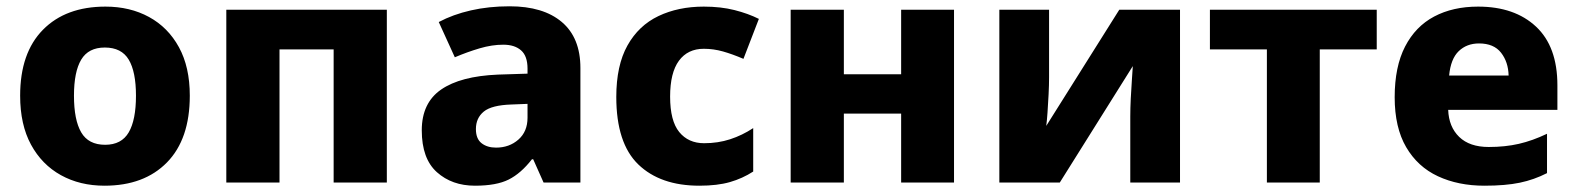

<svg xmlns="http://www.w3.org/2000/svg" viewBox="-20 -580 5010 610"><path d="M583 -276Q583 -138 510.5 -64Q438 10 312 10Q234 10 173.5 -23.5Q113 -57 78.5 -120.5Q44 -184 44 -276Q44 -412 116.5 -485.5Q189 -559 315 -559Q393 -559 453.5 -526Q514 -493 548.5 -430Q583 -367 583 -276ZM215 -276Q215 -199 238 -159.5Q261 -120 314 -120Q366 -120 389 -159.5Q412 -199 412 -276Q412 -352 389 -390.5Q366 -429 313 -429Q261 -429 238 -390.5Q215 -352 215 -276Z M1209 -549V0H1040V-423H868V0H699V-549Z M1599 -560Q1706 -560 1765 -510Q1824 -460 1824 -364V0H1707L1674 -74H1670Q1635 -29 1596 -9.5Q1557 10 1489 10Q1416 10 1368 -33Q1320 -76 1320 -166Q1320 -253 1381.5 -295.5Q1443 -338 1562 -343L1656 -346V-362Q1656 -402 1635.5 -420Q1615 -438 1579 -438Q1543 -438 1504 -426.5Q1465 -415 1425 -398L1374 -510Q1419 -534 1476 -547Q1533 -560 1599 -560ZM1605 -248Q1542 -246 1517 -225.5Q1492 -205 1492 -170Q1492 -139 1510 -125Q1528 -111 1556 -111Q1598 -111 1627 -136.5Q1656 -162 1656 -206V-250Z M2202 10Q2078 10 2008 -57.5Q1938 -125 1938 -272Q1938 -372 1973.5 -435.5Q2009 -499 2072 -529Q2135 -559 2216 -559Q2270 -559 2313.5 -548Q2357 -537 2391 -520L2342 -393Q2307 -408 2277 -416.5Q2247 -425 2216 -425Q2165 -425 2137 -387Q2109 -349 2109 -273Q2109 -196 2138 -160.5Q2167 -125 2217 -125Q2261 -125 2299.5 -137.5Q2338 -150 2373 -173V-35Q2339 -13 2299 -1.5Q2259 10 2202 10Z M2661 -549V-344H2843V-549H3011V0H2843V-219H2661V0H2492V-549Z M3313 -334Q3313 -311 3311.5 -280.5Q3310 -250 3308 -222Q3306 -194 3304 -180L3536 -549H3729V0H3571V-210Q3571 -236 3572.5 -266.5Q3574 -297 3576 -324.5Q3578 -352 3579 -370L3347 0H3155V-549H3313Z M4354 -423H4173V0H4005V-423H3824V-549H4354Z M4676 -559Q4792 -559 4860 -495.5Q4928 -432 4928 -309V-231H4581Q4583 -177 4616 -145Q4649 -113 4710 -113Q4762 -113 4805.5 -123Q4849 -133 4895 -155V-30Q4854 -9 4808.5 0.5Q4763 10 4696 10Q4613 10 4548.5 -20Q4484 -50 4447.5 -112.5Q4411 -175 4411 -271Q4411 -368 4444 -432Q4477 -496 4536.5 -527.5Q4596 -559 4676 -559ZM4679 -442Q4640 -442 4614.5 -417.5Q4589 -393 4584 -340H4773Q4772 -383 4749 -412.5Q4726 -442 4679 -442Z"/></svg>

Font: Noto Sans ExtraBold
Style: Regular
Weight: 800
Designer: Monotype Design Team
Foundry: Monotype Imaging Inc.
Version: Version 2.007